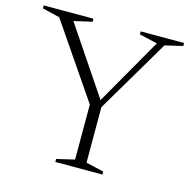

<svg xmlns="http://www.w3.org/2000/svg" viewBox="-102 -769 864 868"><g transform="rotate(15 330.0 -335.0)"><path d="M79 -636.5 -2.5 -656V-670H230.5V-656L145.5 -636.5L356.5 -323L536 -636.5L451.5 -656V-670H654.5V-656L571.5 -636.5L368.5 -293V-33.5L452 -14V0H231.5V-14L315 -33.5V-291Z"/></g></svg>

Font: Newsreader Text Light
Style: Regular
Weight: 300
Designer: Hugues Gentile
Foundry: Production Type
Version: Version 1.001